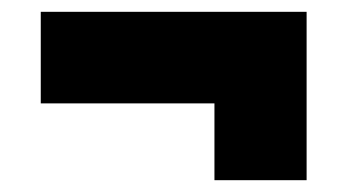

<svg xmlns="http://www.w3.org/2000/svg" viewBox="-20 -474 588 325"><path d="M49 -299V-454H499V-169H343V-299Z"/></svg>

Font: Georama ExtraBold
Style: Regular
Weight: 800
Designer: Jean-Baptiste Levee
Foundry: Production Type
Version: Version 1.001